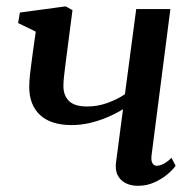

<svg xmlns="http://www.w3.org/2000/svg" viewBox="-20 -574 610 604"><path d="M208 -542 187.5 -384Q186 -370.5 184 -356Q182 -341.5 180.8 -328Q179.5 -314.5 179.5 -303Q179.5 -273.5 197.2 -256.2Q215 -239 253.5 -239Q287 -239 317.5 -250Q348 -261 373 -277.5L408.5 -545.5H516L457 -87.5Q454.5 -69 459.5 -60.8Q464.5 -52.5 473 -52.5Q481.5 -52.5 493.2 -58Q505 -63.5 519.5 -77.5L532.5 -52.5Q525 -41.5 508 -26.8Q491 -12 466.8 -0.8Q442.5 10.5 414 10.5Q390 10.5 373.5 1.2Q357 -8 349.5 -24.2Q342 -40.5 345 -63L367 -230.5Q344.5 -216.5 317.2 -205Q290 -193.5 261.8 -187Q233.5 -180.5 206 -180.5Q140 -180.5 106 -212.2Q72 -244 72 -300.5Q72 -316.5 74 -336.5Q76 -356.5 79 -377Q82 -397.5 84 -414.5L92.5 -474.5L37 -501.5L42.5 -534.5L186.5 -554Z"/></svg>

Font: Merriweather 48pt Medium
Style: Italic
Weight: 500
Italic angle: -7.8°
Version: Version 2.101